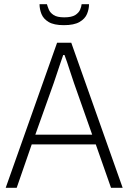

<svg xmlns="http://www.w3.org/2000/svg" viewBox="-20 -888 607 908"><path d="M7 0 250 -686H317L560 0H505L433 -205H130L59 0ZM147 -251H416L330 -495Q327 -505 321.5 -520.5Q316 -536 310 -555Q304 -574 297.5 -593Q291 -612 285 -628H279Q273 -611 265 -587.5Q257 -564 249 -539.5Q241 -515 234 -495ZM282 -769Q235 -769 210 -784Q185 -799 176 -822Q167 -845 167 -868H202Q205 -857 211 -842.5Q217 -828 233.5 -817Q250 -806 284 -806Q319 -806 336 -817Q353 -828 359 -842.5Q365 -857 366 -868H401Q401 -845 391.5 -822Q382 -799 356 -784Q330 -769 282 -769Z"/></svg>

Font: Archivo SemiCondensed Thin
Style: Regular
Weight: 250
Width: 4
Designer: Hector Gatti
Foundry: Omnibus-Type
Version: Version 2.001